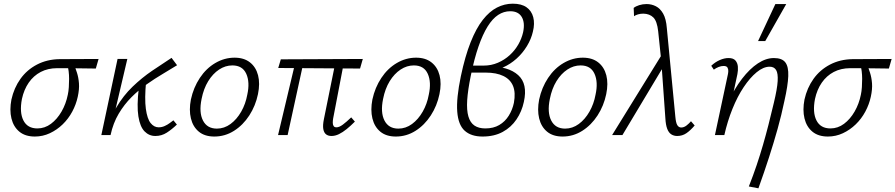

<svg xmlns="http://www.w3.org/2000/svg" viewBox="-20 -733 4859 1042"><path d="M169 8Q117 8 85 -18.5Q53 -45 42 -90.5Q31 -136 42 -193Q56 -256 91 -305Q126 -354 180.5 -382.5Q235 -411 303 -412L515 -413L500 -361Q439 -362 385 -362.5Q331 -363 291 -363Q240 -363 201 -342.5Q162 -322 136 -284.5Q110 -247 99 -196Q85 -123 107 -79.5Q129 -36 183 -36Q223 -36 256.5 -61Q290 -86 314 -127.5Q338 -169 348 -219Q352 -237 353.5 -260Q355 -283 355 -305Q355 -327 352.5 -346.5Q350 -366 346 -378L381 -387Q389 -365 397.5 -339Q406 -313 408.5 -281Q411 -249 402 -208Q393 -166 372 -127Q351 -88 320 -58Q289 -28 250.5 -10Q212 8 169 8Z M558 0Q574 -86 611.5 -150Q649 -214 699.5 -262.5Q750 -311 805 -348.5Q860 -386 911 -419L941 -379Q906 -357 863.5 -332Q821 -307 777 -276Q733 -245 693.5 -205.5Q654 -166 624 -115.5Q594 -65 580 0ZM530 0 618 -413H671L574 0ZM823 5Q789 5 764.5 -20Q740 -45 731 -101.5Q722 -158 733 -253L773 -292Q764 -197 771.5 -142.5Q779 -88 797.5 -65Q816 -42 841 -42Q858 -42 873.5 -49Q889 -56 901 -65Q913 -74 921 -80L940 -57Q913 -31 885 -13Q857 5 823 5Z M1143 8Q1091 8 1059 -18.5Q1027 -45 1016 -90.5Q1005 -136 1016 -193Q1030 -258 1064.5 -310Q1099 -362 1148.5 -391Q1198 -420 1253 -420Q1304 -420 1336.5 -394.5Q1369 -369 1380.5 -324.5Q1392 -280 1380 -222Q1367 -159 1333 -106.5Q1299 -54 1250 -23Q1201 8 1143 8ZM1157 -35Q1197 -35 1231 -60Q1265 -85 1289 -127Q1313 -169 1322 -219Q1337 -287 1316.5 -332.5Q1296 -378 1241 -378Q1203 -378 1169 -355.5Q1135 -333 1110 -292.5Q1085 -252 1074 -196Q1059 -123 1081.5 -79Q1104 -35 1157 -35Z M1779 5Q1761 5 1749.5 -4Q1738 -13 1734.5 -33Q1731 -53 1738 -87L1803 -408H1849L1788 -90Q1786 -78 1786 -67Q1786 -56 1790.5 -49Q1795 -42 1806 -42Q1821 -42 1840.5 -56.5Q1860 -71 1886 -96L1906 -73Q1883 -50 1861.5 -32.5Q1840 -15 1819.5 -5Q1799 5 1779 5ZM1489 0 1586 -408H1630L1541 0ZM1934 -361 1490 -364 1504 -411 1949 -413Z M2128 8Q2076 8 2044 -18.5Q2012 -45 2001 -90.5Q1990 -136 2001 -193Q2015 -258 2049.5 -310Q2084 -362 2133.5 -391Q2183 -420 2238 -420Q2289 -420 2321.5 -394.5Q2354 -369 2365.5 -324.5Q2377 -280 2365 -222Q2352 -159 2318 -106.5Q2284 -54 2235 -23Q2186 8 2128 8ZM2142 -35Q2182 -35 2216 -60Q2250 -85 2274 -127Q2298 -169 2307 -219Q2322 -287 2301.5 -332.5Q2281 -378 2226 -378Q2188 -378 2154 -355.5Q2120 -333 2095 -292.5Q2070 -252 2059 -196Q2044 -123 2066.5 -79Q2089 -35 2142 -35Z M2599 8Q2537 8 2502 -23.5Q2467 -55 2461.5 -127Q2456 -199 2481 -319Q2504 -428 2534 -503.5Q2564 -579 2600 -625Q2636 -671 2677 -692Q2718 -713 2763 -713Q2810 -713 2837.5 -693.5Q2865 -674 2874 -639.5Q2883 -605 2872 -561Q2863 -521 2839.5 -482.5Q2816 -444 2783 -414.5Q2750 -385 2711 -367.5Q2672 -350 2629 -350L2632 -373Q2739 -373 2792 -325.5Q2845 -278 2823 -180Q2812 -128 2783 -85Q2754 -42 2708 -17Q2662 8 2599 8ZM2614 -36Q2658 -36 2689.5 -54.5Q2721 -73 2741 -105Q2761 -137 2769 -175Q2779 -230 2764.5 -266Q2750 -302 2712 -320.5Q2674 -339 2616 -339H2530L2538 -377H2605Q2646 -377 2682 -392.5Q2718 -408 2746 -433.5Q2774 -459 2792.5 -491Q2811 -523 2819 -558Q2830 -610 2811.5 -641Q2793 -672 2749 -672Q2714 -672 2683.5 -652Q2653 -632 2626.5 -589.5Q2600 -547 2577 -481Q2554 -415 2535 -322Q2519 -244 2515.5 -189.5Q2512 -135 2522 -101Q2532 -67 2555 -51.5Q2578 -36 2614 -36Z M3033 8Q2981 8 2949 -18.5Q2917 -45 2906 -90.5Q2895 -136 2906 -193Q2920 -258 2954.5 -310Q2989 -362 3038.5 -391Q3088 -420 3143 -420Q3194 -420 3226.5 -394.5Q3259 -369 3270.5 -324.5Q3282 -280 3270 -222Q3257 -159 3223 -106.5Q3189 -54 3140 -23Q3091 8 3033 8ZM3047 -35Q3087 -35 3121 -60Q3155 -85 3179 -127Q3203 -169 3212 -219Q3227 -287 3206.5 -332.5Q3186 -378 3131 -378Q3093 -378 3059 -355.5Q3025 -333 3000 -292.5Q2975 -252 2964 -196Q2949 -123 2971.5 -79Q2994 -35 3047 -35Z M3655 5Q3637 5 3623 -4Q3609 -13 3601 -34Q3593 -55 3591 -91L3569 -400L3552 -563Q3546 -618 3526 -638Q3506 -658 3472 -659Q3456 -659 3442.5 -655Q3429 -651 3421 -645L3419 -690Q3430 -699 3449 -705Q3468 -711 3489 -711Q3516 -711 3539.5 -699Q3563 -687 3579 -659Q3595 -631 3599 -580L3645 -101Q3648 -66 3656 -53.5Q3664 -41 3677 -41Q3692 -41 3706 -52Q3720 -63 3730 -75L3750 -52Q3727 -25 3705 -10Q3683 5 3655 5ZM3302 0 3577 -445 3588 -384 3358 0Z M4044 279Q4068 218 4086.5 163Q4105 108 4120.5 54.5Q4136 1 4150.5 -55.5Q4165 -112 4180 -176Q4198 -251 4200.5 -293Q4203 -335 4192 -353Q4181 -371 4157 -371Q4123 -371 4086.5 -341Q4050 -311 4016 -260Q3982 -209 3955 -142Q3928 -75 3911 0H3872Q3895 -97 3930 -174Q3965 -251 4007 -305.5Q4049 -360 4093 -389Q4137 -418 4180 -418Q4224 -418 4242 -394.5Q4260 -371 4258 -320Q4256 -269 4237 -185Q4221 -108 4200 -33Q4179 42 4153.5 121Q4128 200 4096 289ZM3860 0 3930 -328Q3932 -336 3932.5 -347Q3933 -358 3928 -366.5Q3923 -375 3907 -375Q3894 -375 3880 -369.5Q3866 -364 3854 -355L3840 -376Q3861 -396 3886 -407Q3911 -418 3934 -418Q3960 -418 3971.5 -404.5Q3983 -391 3984.5 -371Q3986 -351 3982 -331L3911 0ZM4094 -510 4188 -711H4247L4133 -510Z M4473 8Q4421 8 4389 -18.5Q4357 -45 4346 -90.5Q4335 -136 4346 -193Q4360 -256 4395 -305Q4430 -354 4484.5 -382.5Q4539 -411 4607 -412L4819 -413L4804 -361Q4743 -362 4689 -362.5Q4635 -363 4595 -363Q4544 -363 4505 -342.5Q4466 -322 4440 -284.5Q4414 -247 4403 -196Q4389 -123 4411 -79.5Q4433 -36 4487 -36Q4527 -36 4560.5 -61Q4594 -86 4618 -127.5Q4642 -169 4652 -219Q4656 -237 4657.5 -260Q4659 -283 4659 -305Q4659 -327 4656.5 -346.5Q4654 -366 4650 -378L4685 -387Q4693 -365 4701.5 -339Q4710 -313 4712.5 -281Q4715 -249 4706 -208Q4697 -166 4676 -127Q4655 -88 4624 -58Q4593 -28 4554.5 -10Q4516 8 4473 8Z"/></svg>

Font: Ysabeau Office Light
Style: Italic
Weight: 300
Italic angle: -12°
Designer: Christian Thalmann (Catharsis Fonts)
Version: Version 2.001;gftools[0.9.30]; featfreeze: tnum,lnum,ss02